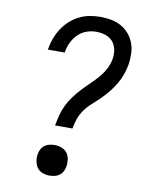

<svg xmlns="http://www.w3.org/2000/svg" viewBox="-85 -804 669 873"><g transform="rotate(10 250.0 -367.5)"><path d="M190 -221Q194 -244 200 -268Q206 -292 217 -315Q228 -338 243.5 -359Q259 -380 276.5 -399Q294 -418 313 -436Q332 -454 349 -473.5Q366 -493 378.5 -516Q391 -539 395 -563Q399 -585 395 -606.5Q391 -628 378 -643.5Q365 -659 344.5 -666Q324 -673 301 -673Q279 -673 257 -665.5Q235 -658 217.5 -641Q200 -624 190 -602.5Q180 -581 176 -559V-555H98L99 -562Q103 -586 112 -609.5Q121 -633 135 -654.5Q149 -676 168.5 -693.5Q188 -711 211 -722.5Q234 -734 259 -738.5Q284 -743 308 -743Q333 -743 357.5 -738.5Q382 -734 403 -722.5Q424 -711 440 -692.5Q456 -674 464.5 -651.5Q473 -629 474 -603.5Q475 -578 471 -552Q467 -529 459 -506Q451 -483 438.5 -461.5Q426 -440 410 -420Q394 -400 376 -382Q358 -364 339 -347.5Q320 -331 305 -310.5Q290 -290 282 -267Q274 -244 270 -221ZM204 8Q187 8 171.5 2Q156 -4 147 -16.5Q138 -29 135 -46Q132 -63 135 -80Q137 -91 142.5 -102Q148 -113 158.5 -120.5Q169 -128 181 -130.5Q193 -133 204 -133Q221 -133 236.5 -127Q252 -121 261.5 -108.5Q271 -96 273.5 -79Q276 -62 273 -45Q271 -34 265.5 -23Q260 -12 249.5 -4.5Q239 3 227 5.5Q215 8 204 8Z"/></g></svg>

Font: Iosevka Oblique
Style: Regular
Weight: 400
Italic angle: -9°
Monospace: yes
Designer: Belleve Invis
Foundry: Belleve Invis
Version: Version 32.5.0; ttfautohint (v1.8.4)